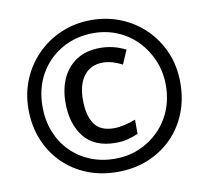

<svg xmlns="http://www.w3.org/2000/svg" viewBox="-81 -814 993 914"><g transform="rotate(-10 416.0 -357.0)"><path d="M431 -128Q329 -128 278.5 -191Q228 -254 228 -357Q228 -424 252 -475.5Q276 -527 322 -556.5Q368 -586 435 -586Q500 -586 558 -556L529 -489Q479 -515 436 -515Q377 -515 344.5 -473Q312 -431 312 -357Q312 -281 340.5 -239.5Q369 -198 435 -198Q458 -198 486.5 -204.5Q515 -211 540 -221V-152Q516 -142 491 -135Q466 -128 431 -128ZM416 10Q336 10 269 -17Q202 -44 152.5 -93.5Q103 -143 76 -210Q49 -277 49 -357Q49 -433 76.5 -499.5Q104 -566 154 -616.5Q204 -667 271 -695.5Q338 -724 416 -724Q492 -724 558.5 -697Q625 -670 675.5 -620.5Q726 -571 754.5 -504Q783 -437 783 -357Q783 -277 756 -210Q729 -143 679.5 -93.5Q630 -44 563 -17Q496 10 416 10ZM416 -54Q478 -54 531.5 -76.5Q585 -99 626 -139.5Q667 -180 690 -235.5Q713 -291 713 -357Q713 -420 690.5 -475Q668 -530 628 -572Q588 -614 533.5 -637.5Q479 -661 416 -661Q331 -661 263 -622Q195 -583 156 -514.5Q117 -446 117 -357Q117 -291 139 -235.5Q161 -180 201 -139.5Q241 -99 295.5 -76.5Q350 -54 416 -54Z"/></g></svg>

Font: Noto Sans Gunjala Gondi
Style: Regular
Weight: 400
Designer: Ek Type
Foundry: Ek Type
Version: Version 1.004